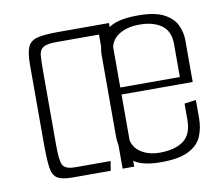

<svg xmlns="http://www.w3.org/2000/svg" viewBox="-60 -548 702 619"><g transform="rotate(-10 290.5 -238.5)"><path d="M130 0Q95 0 80 -10Q65 -20 61.5 -47Q58 -74 58 -126V-381Q58 -420 66 -439Q74 -458 96.5 -464Q119 -470 164 -470H332V0H294V-439H154Q123 -439 111 -431Q99 -423 97.5 -405.5Q96 -388 96 -356V-110Q96 -61 104 -46Q112 -31 146 -31H260L255 0ZM421 1Q366 1 338.5 -15Q311 -31 301 -55.5Q291 -80 291 -104V-373Q291 -397 301 -421.5Q311 -446 340.5 -462Q370 -478 428 -478Q484 -478 513.5 -462Q543 -446 554 -422Q565 -398 565 -373V-236H329V-111Q329 -69 355.5 -49.5Q382 -30 421 -30Q471 -30 499 -50.5Q527 -71 527 -119V-172L565 -177V-118Q565 -86 554 -59Q543 -32 511.5 -15.5Q480 1 421 1ZM329 -367V-259H527V-367Q527 -409 500 -428.5Q473 -448 428 -448Q384 -448 356.5 -428.5Q329 -409 329 -367Z"/></g></svg>

Font: Smooch Sans Light
Style: Regular
Weight: 300
Designer: Robert E. Leuschke
Foundry: Robert E. Leuschke
Version: Version 1.010; ttfautohint (v1.8.3)